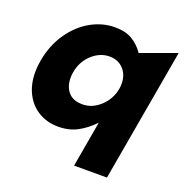

<svg xmlns="http://www.w3.org/2000/svg" viewBox="-127 -661 917 944"><g transform="rotate(20 332.0 -189.0)"><path d="M532 165 654 -531 469 -464Q443 -501 408 -522Q373 -543 317 -543Q252 -543 191.5 -509Q131 -475 87.5 -411.5Q44 -348 29 -265Q23 -232 23 -203Q23 -138 48.5 -89Q74 -40 119 -14Q164 12 220 12Q276 12 319.5 -11Q363 -34 402 -75L360 165ZM196 -235Q196 -251 199 -267Q210 -325 251 -362Q292 -399 342 -399Q386 -399 414 -369.5Q442 -340 442 -293Q442 -276 440 -267Q430 -210 388 -171Q346 -132 295 -132Q245 -132 220.5 -161Q196 -190 196 -235Z"/></g></svg>

Font: Geom ExtraBold
Style: Bold Italic
Weight: 800
Italic angle: -10°
Version: Version 1.102